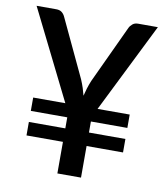

<svg xmlns="http://www.w3.org/2000/svg" viewBox="-81 -788 743 856"><g transform="rotate(10 290.0 -360.0)"><path d="M363 -314.5H508.5V-254H343.5V-204H508.5V-143H343.5V0H236.5V-143H71.5V-204H236.5V-254H71.5V-314.5H217L15.5 -720H104.5Q120 -720 129.5 -712.8Q139 -705.5 144.5 -693.5L267.5 -432Q276 -412 281.5 -395Q287 -378 291 -361.5Q295 -378 300.2 -395.2Q305.5 -412.5 313.5 -432L435.5 -693.5Q440 -703.5 450 -711.8Q460 -720 474.5 -720H564.5Z"/></g></svg>

Font: LatoLatin Semibold
Style: Regular
Weight: 600
Designer: Lukasz Dziedzic with Adam Twardoch and Botio Nikoltchev
Foundry: tyPoland Lukasz Dziedzic
Version: Version 2.015; 2015-08-06; http://www.latofonts.com/